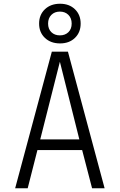

<svg xmlns="http://www.w3.org/2000/svg" viewBox="-20 -1006 640 1026"><path d="M61 0 257 -730H343L539 0H472L419 -204H180L128 0ZM195 -261H404L300 -676ZM301 -774Q251 -774 220 -803.5Q189 -833 189 -880Q189 -927 220 -956.5Q251 -986 301 -986Q350 -986 380.5 -956.5Q411 -927 411 -880Q411 -833 380.5 -803.5Q350 -774 301 -774ZM300 -817Q328 -817 345.5 -834Q363 -851 363 -880Q363 -909 345.5 -926.5Q328 -944 300 -944Q272 -944 254.5 -926.5Q237 -909 237 -880Q237 -851 254.5 -834Q272 -817 300 -817Z"/></svg>

Font: Tiny ExtraLight
Style: Regular
Weight: 200
Monospace: yes
Designer: Philipp Nurullin, Konstantin Bulenkov
Foundry: JetBrains
Version: Version 2.251; ttfautohint (v1.8.4.7-5d5b)